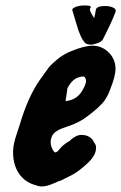

<svg xmlns="http://www.w3.org/2000/svg" viewBox="-20 -674 438 694"><path d="M308.6 -648.4Q308.6 -647.5 306.6 -644.5Q304.7 -641.6 304.7 -639.6Q304.7 -632.8 320.3 -608.4Q325.2 -627.9 326.2 -637.7Q328.1 -652.3 360.4 -652.3Q369.1 -652.3 377.9 -650.4Q386.7 -648.4 392.6 -644.5Q398.4 -640.6 398.4 -634.8Q398.4 -633.8 397.5 -630.9Q384.8 -595.7 350.6 -529.3Q347.7 -526.4 342.8 -522.9Q337.9 -519.5 331.5 -517.6Q325.2 -515.6 319.3 -514.2Q313.5 -512.7 308.6 -512.7Q291 -512.7 285.2 -521.5Q281.2 -526.4 278.3 -531.2Q275.4 -536.1 273.4 -540Q271.5 -543.9 270 -547.9Q268.6 -551.8 267.1 -555.2Q265.6 -558.6 264.2 -562Q262.7 -565.4 261.7 -569.3Q260.7 -573.2 259.8 -576.7Q258.8 -580.1 257.3 -584Q255.9 -587.9 254.9 -591.8Q248 -614.3 242.2 -634.8Q241.2 -635.7 241.2 -637.7Q241.2 -642.6 248 -646.5Q254.9 -650.4 264.6 -652.3Q274.4 -654.3 285.2 -654.3Q308.6 -654.3 308.6 -648.4ZM216.8 -308.6Q256.8 -312.5 276.4 -344.7Q291 -369.1 291 -380.9Q291 -388.7 286.1 -395.5Q281.2 -400.4 261.7 -393.6Q239.3 -385.7 223.6 -354.5Q222.7 -348.6 220.7 -333.5Q218.8 -318.4 216.8 -308.6ZM179.7 -123Q183.6 -123 188 -127Q192.4 -130.9 196.3 -136.2Q200.2 -141.6 210 -149.9Q219.7 -158.2 232.4 -165L238.3 -170.9Q245.1 -176.8 254.9 -181.6Q264.6 -186.5 276.4 -186.5Q277.3 -186.5 280.3 -186Q283.2 -185.5 285.2 -185.5Q296.9 -183.6 305.7 -177.2Q314.5 -170.9 316.4 -166L319.3 -160.2Q326.2 -151.4 327.1 -144.5V-138.7Q327.1 -112.3 295.4 -83Q263.7 -53.7 239.3 -41Q214.8 -28.3 200.2 -21.5H199.2Q195.3 -20.5 171.9 -10.3Q148.4 0 130.9 0Q120.1 0 101.6 -6.8Q66.4 -18.6 46.9 -49.3Q27.3 -80.1 27.3 -124Q27.3 -140.6 30.8 -156.2Q34.2 -171.9 42 -194.8Q49.8 -217.8 51.8 -224.6Q81.1 -324.2 125 -386.7Q145.5 -416 155.3 -428.7Q165 -441.4 187 -459.5Q209 -477.5 235.4 -488.3Q285.2 -508.8 313.5 -508.8Q347.7 -508.8 372.1 -485.4Q397.5 -460 397.5 -425.8Q397.5 -397.5 377 -347.7Q373 -335.9 367.2 -325.7Q361.3 -315.4 356.9 -309.1Q352.5 -302.7 342.8 -293.5Q333 -284.2 329.6 -280.8Q326.2 -277.3 314 -267.6Q301.8 -257.8 298.8 -255.9Q267.6 -230.5 223.6 -216.8Q179.7 -203.1 169.9 -185.5Q163.1 -172.9 163.1 -160.2Q163.1 -150.4 166.5 -141.6Q169.9 -132.8 173.8 -127.9Q177.7 -123 179.7 -123Z"/></svg>

Font: Essays1743
Style: BoldItalic
Weight: 700
Italic angle: -10°
Designer: Based on the typeface in a 1743 English translation of the essays of Montaigne.  PostScript/TrueType font designed by Jo
Version: Version 002.100